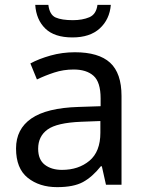

<svg xmlns="http://www.w3.org/2000/svg" viewBox="-20 -760 601 790"><path d="M288 -545Q386 -545 433 -502Q480 -459 480 -365V0H416L399 -76H395Q360 -32 321.5 -11Q283 10 215 10Q142 10 94 -28.5Q46 -67 46 -149Q46 -229 109 -272.5Q172 -316 303 -320L394 -323V-355Q394 -422 365 -448Q336 -474 283 -474Q241 -474 203 -461.5Q165 -449 132 -433L105 -499Q140 -518 188 -531.5Q236 -545 288 -545ZM314 -259Q214 -255 175.5 -227Q137 -199 137 -148Q137 -103 164.5 -82Q192 -61 235 -61Q303 -61 348 -98.5Q393 -136 393 -214V-262ZM436 -740Q431 -680 390.5 -643Q350 -606 278 -606Q204 -606 166.5 -642.5Q129 -679 125 -740H179Q184 -699 209 -688Q234 -677 280 -677Q319 -677 347.5 -689Q376 -701 381 -740Z"/></svg>

Font: Noto Sans Myanmar UI
Style: Regular
Weight: 400
Designer: Monotype Design Team
Foundry: Monotype Imaging Inc.
Version: Version 2.103; ttfautohint (v1.8.4.7-5d5b)